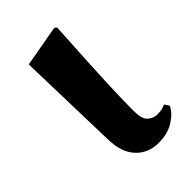

<svg xmlns="http://www.w3.org/2000/svg" viewBox="-180 -627 711 711"><g transform="rotate(-45 175.0 -271.5)"><path d="M218 16Q163 16 129 -20Q95 -56 93 -123L82 -530L245 -559L253 -552Q247 -454 243.5 -385Q240 -316 238 -268.5Q236 -221 235.5 -188.5Q235 -156 235 -131Q235 -91 251 -76.5Q267 -62 289 -62Q303 -62 313 -64.5Q323 -67 331 -71L343 -53Q333 -28 299.5 -6Q266 16 218 16Z"/></g></svg>

Font: Early Summer Mincho Heavy
Style: Regular
Weight: 900
Designer: GuiWonder
Version: Version 1.002